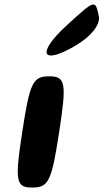

<svg xmlns="http://www.w3.org/2000/svg" viewBox="-20 -893 465 863"><path d="M80 -300C46 -79 51 -50 125 -50C199 -50 212 -79 246 -300C280 -521 275 -550 201 -550C127 -550 114 -521 80 -300ZM280 -779C141 -652 167 -597 323 -690C391 -731 432 -783 424 -821C408 -896 408 -896 280 -779Z"/></svg>

Font: Hussar Skorodowane
Style: Ky
Weight: 700
Foundry: Cannot Into Space Fonts
Version: Version 0.892